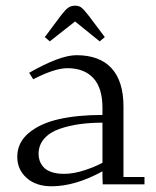

<svg xmlns="http://www.w3.org/2000/svg" viewBox="-20 -651 550 678"><path d="M41 -97.2Q41 -147.5 81.5 -181.4Q122.1 -215.3 188 -230.2Q253.9 -245.1 341.8 -245.1V-270Q341.8 -340.3 309.6 -375.2Q277.3 -410.2 217.8 -410.2Q173.3 -410.2 97.2 -371.1L83 -394Q191.9 -456.1 250 -456.1Q331.5 -456.1 373.8 -410.2Q416 -364.3 416 -274.9V-25.9H490.2V0H342.8L341.8 -23.9V-45.9Q245.1 6.8 162.1 6.8Q106.9 6.8 74 -22.7Q41 -52.2 41 -97.2ZM116.2 -106.9Q116.2 -94.7 120.1 -83.5Q124 -72.3 133.3 -61.3Q142.6 -50.3 161.4 -43.7Q180.2 -37.1 206.1 -37.1Q239.7 -37.1 277.8 -49.6Q315.9 -62 341.8 -76.2V-217.8Q298.3 -217.8 261 -212.6Q223.6 -207.5 189.5 -195.6Q155.3 -183.6 135.7 -160.9Q116.2 -138.2 116.2 -106.9ZM138.2 -520 195.8 -597.2Q210.9 -616.7 220.9 -623.8Q231 -630.9 245.1 -630.9Q258.8 -630.9 267.3 -624.3Q275.9 -617.7 292 -597.2L350.1 -520L332 -504.9L245.1 -575.2L155.8 -504.9Z"/></svg>

Font: Dehuti
Style: Book
Weight: 400
Version: Version 1.2